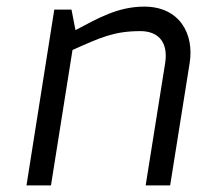

<svg xmlns="http://www.w3.org/2000/svg" viewBox="-20 -560 595 580"><path d="M60 0H134L199 -409C282 -446 324 -466 404 -466C455 -466 489 -436 479 -370L420 0H494L553 -370C567 -458 522 -540 416 -540C335 -540 275 -504 208 -469L196 -531H144Z"/></svg>

Font: Exo
Style: Regular Italic
Weight: 400
Designer: Natanael Gama
Version: Version 1.00